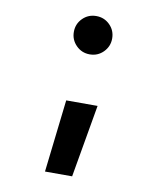

<svg xmlns="http://www.w3.org/2000/svg" viewBox="-83 -595 752 877"><g transform="rotate(10 293.0 -157.0)"><path d="M293 -349.6Q255.9 -349.6 230 -375.7Q204.1 -401.8 204.1 -438.4Q204.1 -475.6 230 -501.5Q255.9 -527.3 293 -527.3Q330.2 -527.3 356 -501.5Q381.8 -475.7 381.8 -438.5Q381.8 -401.9 356 -375.7Q330.2 -349.6 293 -349.6ZM185.1 212.9 224.1 -124H369.6L311 212.9Z"/></g></svg>

Font: Cascadia Mono
Style: Regular
Weight: 400
Monospace: yes
Designer: Aaron Bell
Foundry: Saja Typeworks
Version: Version 2404.023